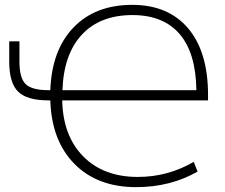

<svg xmlns="http://www.w3.org/2000/svg" viewBox="-20 -760 924 790"><path d="M237 -389H788Q786 -542 719 -620Q652 -698 525 -698Q392 -698 317 -617.5Q242 -537 237 -389ZM187 -389Q193 -554 282.5 -647Q372 -740 524 -740Q672 -740 754 -643.5Q836 -547 836 -369V-347H236Q239 -201 322.5 -116.5Q406 -32 547 -32Q671 -32 777 -94L793 -54Q681 10 540 10Q381 10 286.5 -85.5Q192 -181 187 -347H179Q91 -347 54.5 -383Q18 -419 18 -506V-590H60V-507Q60 -439 85.5 -414Q111 -389 179 -389Z"/></svg>

Font: M PLUS 1p Light
Style: Regular
Weight: 300
Version: Version 1.061